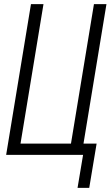

<svg xmlns="http://www.w3.org/2000/svg" viewBox="-20 -755 540 936"><path d="M415 161H358L385 0H10L131 -735H192L80 -55H326L438 -735H499L387 -55H451Z"/></svg>

Font: Iosevka Light Oblique
Style: Regular
Weight: 300
Italic angle: -9°
Monospace: yes
Designer: Belleve Invis
Foundry: Belleve Invis
Version: Version 32.5.0; ttfautohint (v1.8.4)